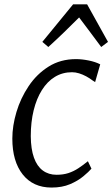

<svg xmlns="http://www.w3.org/2000/svg" viewBox="-20 -834 506 864"><path d="M396.5 -472Q383.5 -482 367.8 -490.5Q352 -499 335.8 -504Q319.5 -509 304 -509Q261.5 -509 227.2 -488.2Q193 -467.5 168.8 -429Q144.5 -390.5 131.5 -337.8Q118.5 -285 118.5 -221Q119 -163 132.8 -124.5Q146.5 -86 172.5 -66.8Q198.5 -47.5 234.5 -47.5Q264.5 -47.5 288 -55.2Q311.5 -63 332.5 -76.8Q353.5 -90.5 375.5 -108.5L391.5 -75Q379.5 -61 355.2 -40.8Q331 -20.5 295.2 -5.2Q259.5 10 212 10Q129 10 82.2 -49Q35.5 -108 35.5 -210.5Q35.5 -267.5 54 -329.8Q72.5 -392 108.8 -446.2Q145 -500.5 198.5 -534.2Q252 -568 322 -568Q348.5 -568 379.2 -561.8Q410 -555.5 431 -544.5L408 -464.5ZM197.5 -622.5 170.5 -645.5 309 -814.5H372L466 -645.5L435.5 -622.5Q411 -656 386 -689Q361 -722 336 -755.5Q302.5 -722 268.5 -689Q234.5 -656 197.5 -622.5Z"/></svg>

Font: Merriweather 7pt Light
Style: Italic
Weight: 300
Italic angle: -7.8°
Designer: Eben Sorkin
Foundry: Eben Sorkin
Version: Version 2.200;gftools[0.9.31]